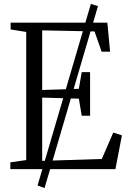

<svg xmlns="http://www.w3.org/2000/svg" viewBox="-20 -858 650 974"><path d="M170.5 83 441 -838 477 -827 206 96ZM113 -46V-696L34 -708.5V-743H524.5L538.5 -596H495.5L459.5 -698.5L194 -704V-401.5L380 -407.5L394.5 -492H437V-271H394.5L380 -357.5L194 -363V-42L496.5 -51.5L554.5 -185.5L598.5 -171.5L565.5 0H32.5V-34.5Z"/></svg>

Font: Merriweather 60pt Light
Style: Regular
Weight: 300
Version: Version 2.100